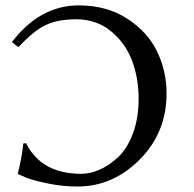

<svg xmlns="http://www.w3.org/2000/svg" viewBox="-20 -678 717 708"><path d="M266.1 9.8Q211.9 9.8 157.5 -1.2Q103 -12.2 75.7 -23.4L47.9 -35.2L45.9 -38.1Q63 -109.9 65.9 -148.9L76.2 -149.9Q132.3 -37.1 279.8 -37.1Q313 -37.1 347.9 -52.5Q382.8 -67.9 416 -98.9Q449.2 -129.9 470.2 -186Q491.2 -242.2 491.2 -314Q491.2 -390.1 466.6 -455.1Q441.9 -520 388.4 -563.5Q335 -606.9 261.2 -606.9Q192.4 -606.9 147.2 -585Q102.1 -563 47.9 -503.9L23.9 -522.9Q127 -657.7 270 -658.2Q373 -658.2 448.5 -609.6Q523.9 -561 559.1 -488.5Q594.2 -416 594.2 -333Q594.2 -189 495.1 -89.6Q396 9.8 266.1 9.8Z"/></svg>

Font: Biolilbert
Style: Regular
Weight: 400
Designer: Philipp H. Poll
Foundry: Philipp H. Poll
Version: Version 1.1.0